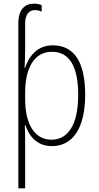

<svg xmlns="http://www.w3.org/2000/svg" viewBox="-20 -786 540 1046"><path d="M80 -660V240H117V-7C117 -40 117 -76 115 -103H119C138 -45 181 10 263 10C374 10 444 -84 444 -270C444 -449 383 -539 268 -539C182 -539 138 -480 116 -415H114C116 -454 117 -491 117 -531V-657C117 -708 138 -731 170 -731C184 -731 196 -728 207 -722V-758C198 -762 184 -766 165 -766C117 -766 80 -736 80 -660ZM260 -25C172 -25 117 -104 117 -247V-281C117 -416 167 -504 263 -504C358 -504 406 -424 406 -270C406 -100 347 -25 260 -25Z"/></svg>

Font: Noto Sans Mono ExtraCondensed ExtraLight
Style: Regular
Weight: 200
Width: 2
Designer: Monotype Design Team
Foundry: Monotype Imaging Inc.
Version: Version 2.014